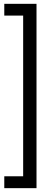

<svg xmlns="http://www.w3.org/2000/svg" viewBox="-20 -832 292 1004"><path d="M2.4 -812H170.9V151.9H2.4V89.8H101.1V-750.5H2.4Z"/></svg>

Font: Vazirmatn RD Light
Style: Regular
Weight: 300
Designer: Saber Rastikerdar
Foundry: Saber Rastikerdar
Version: Version 32.102